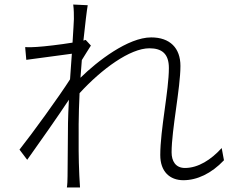

<svg xmlns="http://www.w3.org/2000/svg" viewBox="-20 -801 1040 847"><path d="M958 -148C911 -96 854 -60 796 -60C754 -60 737 -91 737 -129C737 -228 776 -413 776 -510C776 -589 730 -636 647 -636C545 -636 409 -531 335 -458C337 -484 339 -510 341 -536C354 -558 370 -582 381 -600L358 -625L348 -622C356 -697 363 -756 367 -778L303 -781C306 -759 306 -736 306 -717C306 -706 303 -665 300 -613C245 -604 176 -596 143 -594C126 -593 109 -592 91 -593L96 -537C162 -546 254 -558 297 -564C294 -528 292 -489 289 -451C242 -377 121 -210 66 -141L100 -96C157 -176 233 -284 284 -361C282 -318 280 -281 280 -259C279 -159 279 -119 278 -24C278 -8 277 16 275 26H333L330 -25C326 -111 327 -158 327 -254C327 -294 329 -341 331 -390C429 -497 554 -588 639 -588C694 -588 725 -564 725 -501C725 -402 687 -229 687 -117C687 -44 729 -6 789 -6C849 -6 912 -35 968 -94Z"/></svg>

Font: Genne Gothic Light
Style: Regular
Weight: 300
Designer: Ryoko NISHIZUKA (kana & ideographs); Paul D. Hunt (Latin, Greek & Cyrillic); Wenlong ZHANG (bopomofo); Sandoll Communica
Foundry: Adobe Systems Incorporated
Version: Version 1.004;PS 1.004;hotconv 16.6.51;makeotf.lib2.5.65220